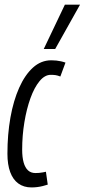

<svg xmlns="http://www.w3.org/2000/svg" viewBox="-20 -810 370 840"><path d="M117.8 10Q84.1 10 60.4 -7.1Q36.7 -24.2 24.6 -57.2Q12.5 -90.1 12.5 -137.3Q12.5 -221.7 25.6 -295.7Q38.8 -369.7 63.9 -426.1Q89.1 -482.5 124.4 -514.4Q159.6 -546.2 204.2 -546.2Q216.1 -546.2 226.3 -545.1Q236.4 -544 246.5 -541.8Q256.6 -539.7 266.5 -536.1L244 -475.3Q232.1 -479.9 223.1 -481.3Q214 -482.6 201.8 -482.6Q175.9 -482.6 153 -455Q130.1 -427.3 113.2 -380.4Q96.3 -333.4 86.7 -275.2Q77 -217.1 77 -155Q77 -122.2 83.4 -99.3Q89.8 -76.5 102.5 -64.7Q115.3 -52.9 135.4 -52.9Q143.1 -52.9 151.2 -53.6Q159.3 -54.3 167.3 -55.8Q175.3 -57.3 180.9 -58.6L188.9 -2.3Q179.4 0.9 167.7 3.8Q156 6.8 143.4 8.4Q130.9 10 117.8 10ZM171.4 -595.7 263.9 -789.7H330.2L221.5 -595.7Z"/></svg>

Font: Georama
Style: Italic
Weight: 400
Width: 2
Italic angle: -9°
Designer: Jean-Baptiste Levee
Foundry: Production Type
Version: Version 1.000